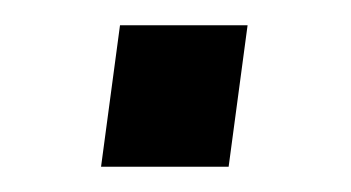

<svg xmlns="http://www.w3.org/2000/svg" viewBox="-20 -364 278 152"><path d="M176 -344H75L60 -232H161Z"/></svg>

Font: Chivo
Style: Italic
Weight: 400
Italic angle: -8°
Designer: Hector Gatti
Foundry: Omnibus-Type
Version: Version 1.003;PS 001.003;hotconv 1.0.70;makeotf.lib2.5.58329